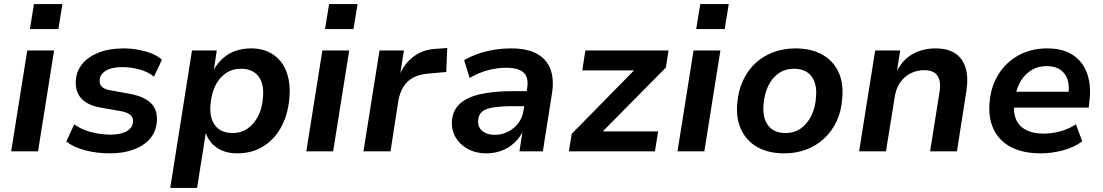

<svg xmlns="http://www.w3.org/2000/svg" viewBox="-20 -744 5423 944"><path d="M127 -601 147 -724H287L267 -601ZM35 0 114 -496H246L167 0Z M521 10Q455 10 398.5 -5Q342 -20 306 -48L345 -133Q369 -115 398.5 -104Q428 -93 460 -87.5Q492 -82 522 -82Q574 -82 603 -99Q632 -116 634 -144Q636 -165 622 -178Q608 -191 577 -197L475 -215Q410 -226 379 -261Q348 -296 353 -351Q356 -394 384 -429Q412 -464 464 -485Q516 -506 589 -506Q624 -506 659.5 -499.5Q695 -493 725.5 -481Q756 -469 776 -450L737 -367Q708 -391 666 -402.5Q624 -414 582 -414Q529 -414 500.5 -396.5Q472 -379 470 -351Q468 -331 480.5 -318Q493 -305 523 -300L622 -282Q692 -268 724 -235Q756 -202 751 -144Q747 -97 718 -62.5Q689 -28 638 -9Q587 10 521 10Z M817 180 924 -496H1046L1031 -400H1030Q1051 -436 1079 -460Q1107 -484 1141.5 -495Q1176 -506 1215 -506Q1279 -506 1323.5 -475.5Q1368 -445 1388.5 -391Q1409 -337 1403 -265Q1397 -186 1365 -124Q1333 -62 1277 -26Q1221 10 1146 10Q1088 10 1047.5 -17Q1007 -44 991 -92H992L949 180ZM1123 -90Q1167 -90 1199 -113Q1231 -136 1250.5 -176Q1270 -216 1273 -267Q1279 -332 1250.5 -369Q1222 -406 1165 -406Q1122 -406 1089.5 -383.5Q1057 -361 1038 -321.5Q1019 -282 1015 -230Q1009 -165 1037.5 -127.5Q1066 -90 1123 -90Z M1578 -601 1598 -724H1738L1718 -601ZM1486 0 1565 -496H1697L1618 0Z M1767 0 1846 -496H1966L1947 -376H1945Q1967 -431 2013.5 -466Q2060 -501 2125 -504L2179 -508L2174 -390L2083 -382Q2040 -378 2010 -361.5Q1980 -345 1963 -316.5Q1946 -288 1939 -251L1900 0Z M2371 10Q2320 10 2280.5 -11.5Q2241 -33 2220 -69Q2199 -105 2202 -150Q2206 -201 2240 -233Q2274 -265 2339.5 -280.5Q2405 -296 2506 -296H2584L2573 -222H2508Q2448 -222 2409.5 -216.5Q2371 -211 2352 -196.5Q2333 -182 2331 -153Q2328 -119 2351.5 -100Q2375 -81 2413 -81Q2447 -81 2477 -96Q2507 -111 2528 -138Q2549 -165 2554 -201L2572 -312Q2580 -363 2554.5 -387Q2529 -411 2469 -411Q2426 -411 2381.5 -399.5Q2337 -388 2289 -361L2262 -448Q2294 -467 2332 -480Q2370 -493 2411 -499.5Q2452 -506 2494 -506Q2571 -506 2619 -480Q2667 -454 2686 -405Q2705 -356 2694 -285L2649 0H2534L2550 -103H2553Q2536 -67 2508.5 -41.5Q2481 -16 2446 -3Q2411 10 2371 10Z M2777 0 2791 -86 3128 -429 3126 -398H2843L2858 -496H3267L3254 -412L2912 -66L2914 -98H3216L3200 0Z M3403 -601 3423 -724H3563L3543 -601ZM3311 0 3390 -496H3522L3443 0Z M3836 10Q3757 10 3703 -21Q3649 -52 3623.5 -108Q3598 -164 3605 -237Q3610 -299 3633.5 -349Q3657 -399 3695 -434Q3733 -469 3783 -487.5Q3833 -506 3891 -506Q3969 -506 4023 -475.5Q4077 -445 4102.5 -390Q4128 -335 4121 -261Q4117 -198 4093.5 -148Q4070 -98 4031.5 -62.5Q3993 -27 3943.5 -8.5Q3894 10 3836 10ZM3842 -90Q3886 -90 3918 -113Q3950 -136 3969.5 -176Q3989 -216 3992 -267Q3998 -332 3969.5 -369Q3941 -406 3884 -406Q3841 -406 3808.5 -383.5Q3776 -361 3757 -321.5Q3738 -282 3734 -230Q3728 -165 3756.5 -127.5Q3785 -90 3842 -90Z M4204 0 4283 -496H4406L4390 -395Q4419 -452 4468.5 -479Q4518 -506 4580 -506Q4638 -506 4675 -482.5Q4712 -459 4727 -412Q4742 -365 4731 -294L4685 0H4553L4599 -290Q4605 -326 4599 -349.5Q4593 -373 4575 -386Q4557 -399 4524 -399Q4486 -399 4454.5 -382Q4423 -365 4404 -336Q4385 -307 4379 -267L4336 0Z M5098 10Q5010 10 4951.5 -20.5Q4893 -51 4866 -107Q4839 -163 4845 -237Q4851 -316 4887.5 -376Q4924 -436 4986 -471Q5048 -506 5129 -506Q5207 -506 5256.5 -472.5Q5306 -439 5326 -380Q5346 -321 5336 -244L5333 -215H4945L4957 -293H5250L5232 -275Q5239 -319 5229.5 -350.5Q5220 -382 5194 -400.5Q5168 -419 5126 -419Q5084 -419 5052 -399.5Q5020 -380 5000 -347.5Q4980 -315 4973 -275L4969 -249Q4960 -197 4974 -161Q4988 -125 5023 -106Q5058 -87 5110 -87Q5152 -87 5194 -98.5Q5236 -110 5270 -133L5301 -49Q5260 -19 5205.5 -4.5Q5151 10 5098 10Z"/></svg>

Font: Nunito Sans 9pt
Style: Bold Italic
Weight: 700
Italic angle: -9°
Version: Version 3.101;gftools[0.9.27]